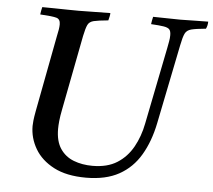

<svg xmlns="http://www.w3.org/2000/svg" viewBox="-51 -757 914 823"><g transform="rotate(5 406.0 -345.0)"><path d="M348 11Q264 11 209.5 -17.5Q155 -46 128 -92Q101 -138 101 -190Q101 -198 102.5 -213Q104 -228 109 -255L171 -581Q175 -599 177 -611.5Q179 -624 179 -634Q179 -656 162.5 -661Q146 -666 92 -669Q94 -685 98 -701Q118 -701 147.5 -700.5Q177 -700 207 -699.5Q237 -699 255 -699Q282 -699 322 -700Q362 -701 391 -701Q391 -694 389 -685.5Q387 -677 385 -669Q342 -665 323 -660.5Q304 -656 297 -641.5Q290 -627 283 -593L221 -272Q215 -242 213 -221.5Q211 -201 211 -187Q211 -134 232.5 -102Q254 -70 290.5 -56Q327 -42 371 -42Q435 -42 477 -68.5Q519 -95 544.5 -140.5Q570 -186 581 -243L647 -573Q650 -589 652.5 -602.5Q655 -616 655 -629Q655 -646 648.5 -653.5Q642 -661 623.5 -664Q605 -667 569 -669Q571 -685 575 -701Q598 -701 634 -700Q670 -699 692 -699Q714 -699 748 -700Q782 -701 812 -701Q812 -684 805 -670Q762 -666 742.5 -661Q723 -656 715.5 -640.5Q708 -625 701 -589L632 -248Q616 -169 581.5 -110.5Q547 -52 490 -20.5Q433 11 348 11Z"/></g></svg>

Font: Tiro Devanagari Sanskrit
Style: Italic
Weight: 400
Italic angle: -11°
Designer: Devanagari: John Hudson & Fiona Ross, assisted by Paul Hanslow. Latin: John Hudson with Paul Hanslow, assisted by Kaja S
Foundry: Tiro Typeworks Ltd.
Version: Version 1.52